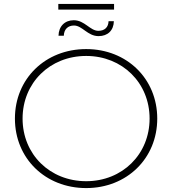

<svg xmlns="http://www.w3.org/2000/svg" viewBox="-20 -954 877 978"><path d="M419 4C626 4 781 -147 781 -350C781 -553 626 -704 419 -704C211 -704 56 -553 56 -350C56 -147 211 4 419 4ZM419 -31C234 -31 95 -168 95 -350C95 -532 234 -669 419 -669C603 -669 742 -532 742 -350C742 -168 603 -31 419 -31ZM482 -770C529 -770 559 -799 560 -846H533C532 -815 513 -797 481 -797C439 -797 411 -851 356 -851C310 -851 279 -820 278 -772H305C306 -805 326 -824 357 -824C399 -824 426 -770 482 -770ZM561 -905V-934H277V-905Z"/></svg>

Font: Montserrat-Alt1 ExtLt
Style: Regular
Weight: 200
Designer: Differentunic
Foundry: Differentunic
Version: Version 7.222